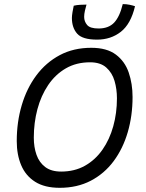

<svg xmlns="http://www.w3.org/2000/svg" viewBox="-20 -894 717 940"><path d="M272.5 25.5Q198.5 25.5 152 -4Q105.5 -33.5 83.8 -85Q62 -136.5 62 -203Q62 -296.5 86.5 -379.2Q111 -462 158 -525Q205 -588 272.5 -624Q340 -660 427 -660Q503 -660 547.2 -626.8Q591.5 -593.5 610.2 -538.8Q629 -484 629 -419Q629 -327.5 605.5 -247Q582 -166.5 536.5 -105.2Q491 -44 424.5 -9.2Q358 25.5 272.5 25.5ZM279.5 -54Q345 -54 395.8 -82.5Q446.5 -111 481.5 -161Q516.5 -211 534.5 -275.8Q552.5 -340.5 552.5 -412.5Q552.5 -457.5 540.8 -497.8Q529 -538 500.2 -563.5Q471.5 -589 421 -589Q353.5 -589 302.2 -559.2Q251 -529.5 216 -477.8Q181 -426 163.2 -359.5Q145.5 -293 145.5 -220Q145.5 -173.5 158.8 -136Q172 -98.5 201.5 -76.2Q231 -54 279.5 -54ZM641 -863.5Q620.5 -776.5 571.5 -738.2Q522.5 -700 455.5 -700Q383.5 -700 357.8 -729.2Q332 -758.5 332 -806Q332 -817 335 -835Q338 -853 341 -866Q355 -869.5 372.2 -870.5Q389.5 -871.5 403.5 -871.5Q399.5 -858.5 395.8 -841.8Q392 -825 392 -811.5Q392 -789 406.5 -771.8Q421 -754.5 462.5 -754.5Q511.5 -754.5 538.8 -783.2Q566 -812 581 -874Q599 -874 615.2 -870.5Q631.5 -867 641 -863.5Z"/></svg>

Font: Grandstander Light
Style: Italic
Weight: 300
Italic angle: -15°
Designer: Tyler Finck
Foundry: Etcetera Type Co
Version: Version 1.200; ttfautohint (v1.8.3)